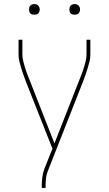

<svg xmlns="http://www.w3.org/2000/svg" viewBox="-20 -932 540 952"><path d="M187 0V-7Q187 -29 189.5 -50.5Q192 -72 199 -92L240 -195L107 -531Q101 -547 95.5 -563Q90 -579 85 -595Q80 -611 76 -627.5Q72 -644 72 -662V-735H91V-662Q91 -645 95 -629.5Q99 -614 103.5 -598.5Q108 -583 114 -567.5Q120 -552 126 -537L250 -221L374 -537Q380 -552 386 -567.5Q392 -583 396.5 -598.5Q401 -614 405 -629.5Q409 -645 409 -662V-735H428V-662Q428 -644 424 -627.5Q420 -611 415 -595Q410 -579 404.5 -563Q399 -547 393 -531L218 -86Q210 -67 208 -47Q206 -27 206 -7V0ZM350 -859Q345 -859 339.5 -860.5Q334 -862 330.5 -865.5Q327 -869 325.5 -874.5Q324 -880 324 -885Q324 -890 325.5 -895.5Q327 -901 330.5 -904.5Q334 -908 339.5 -910Q345 -912 350 -912Q355 -912 360.5 -910Q366 -908 369.5 -904.5Q373 -901 375 -895.5Q377 -890 377 -885Q377 -880 375 -874.5Q373 -869 369.5 -865.5Q366 -862 360.5 -860.5Q355 -859 350 -859ZM150 -859Q145 -859 139.5 -860.5Q134 -862 130.5 -865.5Q127 -869 125.5 -874.5Q124 -880 124 -885Q124 -890 125.5 -895.5Q127 -901 130.5 -904.5Q134 -908 139.5 -910Q145 -912 150 -912Q155 -912 160.5 -910Q166 -908 169.5 -904.5Q173 -901 175 -895.5Q177 -890 177 -885Q177 -880 175 -874.5Q173 -869 169.5 -865.5Q166 -862 160.5 -860.5Q155 -859 150 -859Z"/></svg>

Font: Iosevka Curly Thin
Style: Regular
Weight: 100
Monospace: yes
Designer: Belleve Invis
Foundry: Belleve Invis
Version: Version 22.1.2; ttfautohint (v1.8.4)